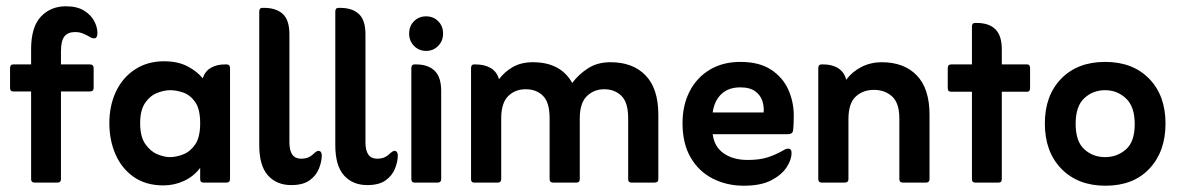

<svg xmlns="http://www.w3.org/2000/svg" viewBox="-20 -581 3763 611"><path d="M79 -290H22Q12 -290 12 -301V-364Q12 -376 22 -376H79V-424Q79 -495 110 -528Q141 -561 190 -561Q225 -561 247 -547.5Q269 -534 279.5 -514.5Q290 -495 290 -476Q290 -459 280 -459Q274 -459 270 -461Q257 -469 245 -474Q233 -479 219 -479Q196 -479 185 -465Q174 -451 174 -418V-376H266Q278 -376 278 -364V-301Q278 -290 266 -290H174V-11Q174 0 163 0H90Q79 0 79 -11Z M617 -47Q597 -20 566 -5.5Q535 9 500 9Q444 9 405.5 -18Q367 -45 347.5 -90Q328 -135 328 -189Q328 -245 349 -289.5Q370 -334 409.5 -360Q449 -386 502 -386Q546 -386 576.5 -370Q607 -354 625 -332Q633 -355 651.5 -365.5Q670 -376 696 -376H701Q712 -376 712 -364V-11Q712 0 701 0H627Q617 0 617 -11ZM521 -81Q540 -81 562.5 -89.5Q585 -98 601 -121Q617 -144 617 -189Q617 -234 601 -256.5Q585 -279 563 -286.5Q541 -294 522 -294Q502 -294 479.5 -285Q457 -276 441.5 -253Q426 -230 426 -189Q426 -146 442.5 -122.5Q459 -99 481 -90Q503 -81 521 -81Z M983 -96Q985 -97 987.5 -99Q990 -101 993 -101Q999 -101 1001.5 -96.5Q1004 -92 1004 -87Q1004 -67 995 -44.5Q986 -22 965 -7Q944 8 907 8Q860 8 832.5 -23Q805 -54 805 -119V-544Q805 -556 815 -556H820Q859 -556 880 -536.5Q901 -517 901 -472V-128Q901 -76 938 -76Q953 -76 963 -81Q973 -86 983 -96Z M1225 -96Q1227 -97 1229.5 -99Q1232 -101 1235 -101Q1241 -101 1243.5 -96.5Q1246 -92 1246 -87Q1246 -67 1237 -44.5Q1228 -22 1207 -7Q1186 8 1149 8Q1102 8 1074.5 -23Q1047 -54 1047 -119V-544Q1047 -556 1057 -556H1062Q1101 -556 1122 -536.5Q1143 -517 1143 -472V-128Q1143 -76 1180 -76Q1195 -76 1205 -81Q1215 -86 1225 -96Z M1282 -474Q1282 -498 1297.5 -513.5Q1313 -529 1336 -529Q1359 -529 1374.5 -513.5Q1390 -498 1390 -474Q1390 -451 1374.5 -435Q1359 -419 1336 -419Q1313 -419 1297.5 -435Q1282 -451 1282 -474ZM1299 0Q1289 0 1289 -11V-364Q1289 -376 1299 -376H1304Q1342 -376 1363 -356Q1384 -336 1384 -291V-11Q1384 0 1373 0Z M1568 -329Q1586 -353 1612.5 -368Q1639 -383 1676 -383Q1764 -383 1801 -317Q1821 -344 1851 -363.5Q1881 -383 1923 -383Q1994 -383 2034.5 -341Q2075 -299 2075 -216V-11Q2075 0 2063 0H1989Q1979 0 1979 -11V-205Q1979 -255 1957.5 -276Q1936 -297 1903 -297Q1870 -297 1847.5 -275Q1825 -253 1825 -204V-11Q1825 0 1815 0H1740Q1729 0 1729 -11V-205Q1729 -255 1708 -276Q1687 -297 1653 -297Q1619 -297 1597 -275Q1575 -253 1575 -204V-11Q1575 0 1564 0H1488Q1479 0 1479 -11V-364Q1479 -376 1488 -376H1493Q1522 -376 1541.5 -364.5Q1561 -353 1568 -329Z M2248 -154Q2253 -114 2283 -93Q2313 -72 2359 -72Q2397 -72 2422 -80Q2447 -88 2472 -102Q2481 -108 2488 -108Q2499 -108 2499 -94Q2499 -73 2483.5 -49Q2468 -25 2435 -7.5Q2402 10 2347 10Q2293 10 2248.5 -12.5Q2204 -35 2178 -79.5Q2152 -124 2152 -189Q2152 -246 2174.5 -290Q2197 -334 2238.5 -359Q2280 -384 2336 -384Q2396 -384 2433.5 -359.5Q2471 -335 2488.5 -296Q2506 -257 2506 -213Q2506 -198 2505.5 -186.5Q2505 -175 2504 -167Q2503 -154 2487 -154ZM2248 -223H2410Q2412 -240 2406.5 -258.5Q2401 -277 2384 -290Q2367 -303 2336 -303Q2298 -303 2275.5 -281.5Q2253 -260 2248 -223Z M2673 -327Q2692 -353 2721.5 -368Q2751 -383 2786 -383Q2857 -383 2897.5 -341Q2938 -299 2938 -216V-11Q2938 0 2927 0H2853Q2842 0 2842 -11V-204Q2842 -253 2819 -274Q2796 -295 2761 -295Q2726 -295 2703 -273.5Q2680 -252 2680 -202V-11Q2680 0 2668 0H2595Q2584 0 2584 -11V-364Q2584 -376 2595 -376H2600Q2629 -376 2648 -363.5Q2667 -351 2673 -327Z M3073 -289H3007Q2996 -289 2996 -301V-364Q2996 -376 3007 -376H3073V-497Q3073 -508 3083 -508H3088Q3127 -508 3147.5 -488Q3168 -468 3168 -424V-376H3249Q3258 -376 3258 -364V-301Q3258 -289 3249 -289H3168V-11Q3168 0 3158 0H3083Q3073 0 3073 -11Z M3498 10Q3410 10 3357.5 -44Q3305 -98 3305 -188Q3305 -277 3357 -330.5Q3409 -384 3497 -384Q3585 -384 3637 -330.5Q3689 -277 3689 -188Q3689 -99 3638 -44.5Q3587 10 3498 10ZM3497 -81Q3535 -81 3563 -105.5Q3591 -130 3591 -186Q3591 -242 3563 -268Q3535 -294 3497 -294Q3458 -294 3430.5 -268.5Q3403 -243 3403 -187Q3403 -131 3430.5 -106Q3458 -81 3497 -81Z"/></svg>

Font: Zain
Style: Bold
Weight: 700
Designer: Zain,Boutros
Foundry: Mobile Telecommunications Company (Zain), 2024
Version: Version 1.50; ttfautohint (v1.8.4)